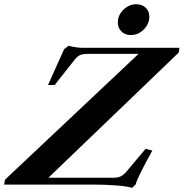

<svg xmlns="http://www.w3.org/2000/svg" viewBox="-82 -895 890 931"><path d="M551.8 -725.1Q524.4 -725.1 506.8 -742.4Q489.3 -759.8 489.3 -786.6Q489.3 -821.3 516.6 -847.9Q543.9 -874.5 578.1 -874.5Q606.4 -874.5 624.3 -857.7Q642.1 -840.8 642.1 -814Q642.1 -780.3 615.7 -752.7Q589.4 -725.1 551.8 -725.1ZM558.6 16.1Q539.1 8.8 484.1 4.4Q429.2 0 369.6 0H-62L-58.1 -23.4L589.8 -633.8H343.3Q322.8 -633.8 308.8 -628.9Q294.9 -624 283.2 -609.4L183.1 -482.9H150.9L229 -656.7L250.5 -672.9Q288.6 -663.1 322.3 -663.1H788.1L784.7 -640.1L152.8 -33.2H468.3Q489.7 -33.2 503.4 -39.8Q517.1 -46.4 531.7 -63.5L624 -173.3L656.7 -165Q584 -34.2 575.7 -0.5Z"/></svg>

Font: Elstob
Style: Bold Italic
Weight: 700
Italic angle: -20°
Designer: Peter S. Baker
Version: Version 1.015